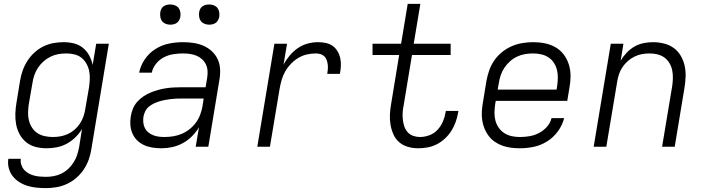

<svg xmlns="http://www.w3.org/2000/svg" viewBox="-20 -755 3640 988"><path d="M215 213Q191 213 167 210.5Q143 208 120.5 201Q98 194 78.5 181.5Q59 169 45 151Q31 133 25 109.5Q19 86 23 62H87Q85 78 89.5 92.5Q94 107 103.5 118Q113 129 126 136.5Q139 144 153.5 148Q168 152 184 153.5Q200 155 215 155Q235 155 255.5 151.5Q276 148 295.5 138.5Q315 129 331 114Q347 99 358.5 81Q370 63 376.5 43.5Q383 24 387 3L402 -91Q388 -68 367.5 -48Q347 -28 322.5 -15Q298 -2 271.5 3Q245 8 219 8Q190 8 163 1Q136 -6 115 -23Q94 -40 81 -64Q68 -88 63 -115Q58 -142 59 -170.5Q60 -199 65 -228L83 -338Q87 -364 96 -390Q105 -416 120 -440Q135 -464 156 -483.5Q177 -503 202 -515.5Q227 -528 254 -533Q281 -538 307 -538Q335 -538 361 -531.5Q387 -525 407 -508.5Q427 -492 439 -469.5Q451 -447 457 -421L475 -530H540L450 13Q446 40 436.5 66.5Q427 93 411 117Q395 141 372.5 160.5Q350 180 323.5 192Q297 204 269.5 208.5Q242 213 215 213ZM252 -50Q252 -50 252 -50Q252 -50 252 -50Q272 -50 291.5 -53.5Q311 -57 329.5 -65.5Q348 -74 364 -88Q380 -102 391.5 -119.5Q403 -137 409.5 -156Q416 -175 419 -195L438 -305Q441 -326 442 -347.5Q443 -369 439 -389Q435 -409 425 -427Q415 -445 399.5 -457.5Q384 -470 363.5 -475Q343 -480 322 -480Q301 -480 280.5 -476.5Q260 -473 240.5 -463.5Q221 -454 204.5 -439.5Q188 -425 176 -407Q164 -389 157 -369Q150 -349 147 -328L128 -218Q125 -197 124.5 -175.5Q124 -154 129 -134.5Q134 -115 145 -98Q156 -81 172.5 -70Q189 -59 210 -54.5Q231 -50 252 -50Z M811 8Q788 8 765 4.5Q742 1 722 -8Q702 -17 686.5 -32Q671 -47 662 -67Q653 -87 651 -110Q649 -133 653 -156Q656 -176 664 -195.5Q672 -215 686 -231Q700 -247 718 -259Q736 -271 755.5 -279Q775 -287 795 -292.5Q815 -298 835 -301Q855 -304 875 -305Q895 -306 915 -306H1038L1046 -354Q1049 -372 1048 -390Q1047 -408 1039.5 -423.5Q1032 -439 1019.5 -450.5Q1007 -462 991 -468.5Q975 -475 957 -477.5Q939 -480 921 -480Q897 -480 871.5 -476Q846 -472 823 -460Q800 -448 783 -427Q766 -406 761 -381H696Q703 -417 725 -449.5Q747 -482 779.5 -502.5Q812 -523 848.5 -530.5Q885 -538 921 -538Q949 -538 976 -534Q1003 -530 1027 -519.5Q1051 -509 1070 -491.5Q1089 -474 1100 -450.5Q1111 -427 1112.5 -399.5Q1114 -372 1109 -344L1052 0H987L1004 -100Q989 -75 967.5 -53.5Q946 -32 920 -18Q894 -4 866 2Q838 8 811 8ZM826 -50Q848 -50 870.5 -53.5Q893 -57 914.5 -66Q936 -75 955 -90Q974 -105 988 -124Q1002 -143 1010 -164.5Q1018 -186 1022 -208L1028 -248H915Q901 -248 886.5 -247.5Q872 -247 857.5 -245Q843 -243 829 -240.5Q815 -238 800.5 -233.5Q786 -229 772 -222.5Q758 -216 746 -206Q734 -196 727.5 -182.5Q721 -169 718 -154Q716 -139 717.5 -124Q719 -109 725.5 -96Q732 -83 743 -74Q754 -65 767.5 -59.5Q781 -54 796 -52Q811 -50 826 -50ZM1056 -628Q1044 -628 1032.5 -632.5Q1021 -637 1014 -646Q1007 -655 1005 -667.5Q1003 -680 1005 -693Q1006 -701 1010.5 -709.5Q1015 -718 1022.5 -723Q1030 -728 1039 -730Q1048 -732 1056 -732Q1069 -732 1080.5 -727.5Q1092 -723 1099 -714Q1106 -705 1108 -692.5Q1110 -680 1108 -667Q1106 -659 1101.5 -650.5Q1097 -642 1089.5 -637Q1082 -632 1073.5 -630Q1065 -628 1056 -628ZM856 -628Q844 -628 832.5 -632.5Q821 -637 814 -646Q807 -655 805 -667.5Q803 -680 805 -693Q806 -701 810.5 -709.5Q815 -718 822.5 -723Q830 -728 839 -730Q848 -732 856 -732Q869 -732 880.5 -727.5Q892 -723 899 -714Q906 -705 908 -692.5Q910 -680 908 -667Q906 -659 901.5 -650.5Q897 -642 889.5 -637Q882 -632 873.5 -630Q865 -628 856 -628Z M1304 0 1392 -530H1457L1439 -422Q1452 -447 1470.5 -469Q1489 -491 1512 -507Q1535 -523 1562 -530.5Q1589 -538 1616 -538Q1636 -538 1656 -534Q1676 -530 1691.5 -519Q1707 -508 1717 -491Q1727 -474 1731 -455Q1735 -436 1734 -415.5Q1733 -395 1729 -375H1664Q1666 -387 1667 -399Q1668 -411 1666.5 -423Q1665 -435 1661 -446Q1657 -457 1649 -465Q1641 -473 1629.5 -476.5Q1618 -480 1606 -480Q1583 -480 1560 -475Q1537 -470 1516 -457.5Q1495 -445 1477.5 -427Q1460 -409 1448 -388Q1436 -367 1429.5 -344.5Q1423 -322 1419 -299L1369 0Z M2132 8Q2104 8 2078.5 0.5Q2053 -7 2034 -23.5Q2015 -40 2004.5 -63.5Q1994 -87 1989.5 -113.5Q1985 -140 1986.5 -167.5Q1988 -195 1993 -222L2034 -472H1897V-530H2044L2078 -735H2143L2109 -530H2299V-472H2100L2057 -212Q2053 -194 2052 -175.5Q2051 -157 2053 -139Q2055 -121 2060.5 -104.5Q2066 -88 2077.5 -75Q2089 -62 2106 -56Q2123 -50 2141 -50Q2165 -50 2189.5 -59Q2214 -68 2231.5 -87Q2249 -106 2259 -129.5Q2269 -153 2273 -177Q2273 -179 2273.5 -180.5Q2274 -182 2274 -184H2339Q2338 -181 2338 -179Q2338 -177 2337 -174Q2333 -150 2324.5 -126.5Q2316 -103 2302.5 -81.5Q2289 -60 2269.5 -42Q2250 -24 2227.5 -12.5Q2205 -1 2180.5 3.5Q2156 8 2132 8Z M2655 8Q2632 8 2609 5Q2586 2 2565 -5.5Q2544 -13 2526 -25.5Q2508 -38 2495 -55Q2482 -72 2473.5 -92.5Q2465 -113 2461.5 -135.5Q2458 -158 2459.5 -181.5Q2461 -205 2465 -228L2483 -338Q2488 -366 2497.5 -393Q2507 -420 2523.5 -444Q2540 -468 2563.5 -487Q2587 -506 2614 -517.5Q2641 -529 2669 -533.5Q2697 -538 2724 -538Q2755 -538 2784.5 -532Q2814 -526 2839 -511.5Q2864 -497 2881.5 -473.5Q2899 -450 2907.5 -422Q2916 -394 2916 -363.5Q2916 -333 2910 -302L2899 -236H2531L2528 -218Q2525 -197 2524.5 -175.5Q2524 -154 2529.5 -134Q2535 -114 2546.5 -97.5Q2558 -81 2575 -70Q2592 -59 2612.5 -54.5Q2633 -50 2655 -50Q2679 -50 2704 -54Q2729 -58 2752.5 -70Q2776 -82 2794 -102Q2812 -122 2818 -147H2883Q2874 -111 2851 -79.5Q2828 -48 2795.5 -27.5Q2763 -7 2727 0.5Q2691 8 2655 8ZM2541 -294H2844L2847 -312Q2850 -333 2850.5 -354.5Q2851 -376 2846 -395.5Q2841 -415 2830 -432Q2819 -449 2802 -460Q2785 -471 2764.5 -475.5Q2744 -480 2723 -480Q2702 -480 2681.5 -476.5Q2661 -473 2641.5 -464Q2622 -455 2605 -440Q2588 -425 2576 -407Q2564 -389 2557 -369Q2550 -349 2547 -328Z M3035 0 3123 -530H3188L3174 -443Q3187 -465 3205 -484Q3223 -503 3245 -515.5Q3267 -528 3291.5 -533Q3316 -538 3340 -538Q3369 -538 3397 -531Q3425 -524 3447 -508Q3469 -492 3483 -468Q3497 -444 3503 -417Q3509 -390 3508 -360.5Q3507 -331 3502 -302L3452 0H3387L3439 -312Q3442 -332 3442.5 -353Q3443 -374 3439 -393.5Q3435 -413 3425 -430Q3415 -447 3399.5 -458.5Q3384 -470 3364 -475Q3344 -480 3323 -480Q3323 -480 3323 -480Q3323 -480 3323 -480Q3303 -480 3283.5 -476.5Q3264 -473 3245.5 -464Q3227 -455 3211 -441Q3195 -427 3183.5 -410Q3172 -393 3165.5 -374Q3159 -355 3156 -335L3100 0Z"/></svg>

Font: Iosevka Curly LtExObl
Style: Regular
Weight: 300
Width: 7
Italic angle: -9°
Monospace: yes
Designer: Belleve Invis
Foundry: Belleve Invis
Version: Version 11.1.0; ttfautohint (v1.8.3)